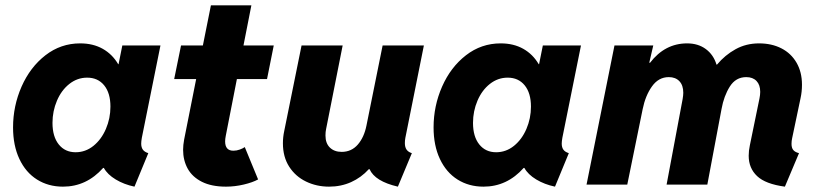

<svg xmlns="http://www.w3.org/2000/svg" viewBox="-20 -697 3097 725"><path d="M29.3 -215.8Q29.3 -296.9 61.5 -370.1Q93.8 -443.4 151.6 -488.3Q209.5 -533.2 282.7 -533.2Q331.5 -533.2 367.9 -512.7Q404.3 -492.2 426.3 -454.6H427.7L441.9 -525.4H585.9L515.6 -176.8Q513.2 -163.1 513.2 -154.8Q513.2 -140.6 519.5 -131.8Q525.9 -123 540 -118.7L487.8 7.8Q448.2 -0.5 417 -19.3Q385.7 -38.1 372.1 -63H369.6Q306.6 7.8 217.8 7.8Q162.6 7.8 119.9 -19Q77.1 -45.9 53.2 -96.7Q29.3 -147.5 29.3 -215.8ZM397 -294.4Q397 -345.7 373.3 -374.8Q349.6 -403.8 309.1 -403.8Q272 -403.8 241.9 -380.1Q211.9 -356.4 195.1 -316.9Q178.2 -277.3 178.2 -232.9Q178.2 -181.2 201.9 -151.6Q225.6 -122.1 265.6 -122.1Q302.7 -122.1 332.8 -146.2Q362.8 -170.4 379.9 -210.2Q397 -250 397 -294.4Z M671.4 -131.3Q671.4 -148.9 675.3 -169.9L720.7 -398.4H637.7L663.6 -525.4H746.1L776.4 -676.8H929.2L899.4 -525.4H1013.7L988.3 -398.4H874.5L832.5 -184.1Q830.1 -171.9 830.1 -163.1Q830.1 -127.9 861.3 -127.9Q873.5 -127.9 885.5 -132.3Q897.5 -136.7 904.3 -141.6L954.6 -19.5Q934.6 -8.3 900.6 -0.2Q866.7 7.8 833.5 7.8Q778.8 7.8 742.4 -10.5Q706.1 -28.8 688.7 -60.3Q671.4 -91.8 671.4 -131.3Z M1048.3 -155.8Q1048.3 -179.2 1053.2 -202.1L1118.7 -525.4H1273.9L1211.4 -210Q1209 -199.2 1209 -185.5Q1209 -155.8 1225.8 -139.6Q1242.7 -123.5 1270 -123.5Q1307.1 -123.5 1331.1 -151.1Q1355 -178.7 1363.8 -223.1L1424.8 -525.4H1580.6L1510.7 -176.8Q1508.8 -167 1508.8 -156.7Q1508.8 -141.1 1515.4 -131.8Q1522 -122.6 1535.2 -118.7L1482.4 7.8Q1396 -12.2 1375.5 -58.1H1372.6Q1343.8 -26.4 1305.7 -9.3Q1267.6 7.8 1222.7 7.8Q1175.3 7.8 1135.5 -11.5Q1095.7 -30.8 1072 -67.6Q1048.3 -104.5 1048.3 -155.8Z M1617.2 -215.8Q1617.2 -296.9 1649.4 -370.1Q1681.6 -443.4 1739.5 -488.3Q1797.4 -533.2 1870.6 -533.2Q1919.4 -533.2 1955.8 -512.7Q1992.2 -492.2 2014.2 -454.6H2015.6L2029.8 -525.4H2173.8L2103.5 -176.8Q2101.1 -163.1 2101.1 -154.8Q2101.1 -140.6 2107.4 -131.8Q2113.8 -123 2127.9 -118.7L2075.7 7.8Q2036.1 -0.5 2004.9 -19.3Q1973.6 -38.1 1960 -63H1957.5Q1894.5 7.8 1805.7 7.8Q1750.5 7.8 1707.8 -19Q1665 -45.9 1641.1 -96.7Q1617.2 -147.5 1617.2 -215.8ZM1984.9 -294.4Q1984.9 -345.7 1961.2 -374.8Q1937.5 -403.8 1897 -403.8Q1859.9 -403.8 1829.8 -380.1Q1799.8 -356.4 1783 -316.9Q1766.1 -277.3 1766.1 -232.9Q1766.1 -181.2 1789.8 -151.6Q1813.5 -122.1 1853.5 -122.1Q1890.6 -122.1 1920.7 -146.2Q1950.7 -170.4 1967.8 -210.2Q1984.9 -250 1984.9 -294.4Z M2807.1 -108.9Q2807.1 -127.9 2811.5 -148.4L2847.7 -324.7Q2850.6 -338.9 2850.6 -350.1Q2850.6 -376.5 2836.7 -391.1Q2822.8 -405.8 2797.9 -405.8Q2758.3 -405.8 2735.8 -370.1Q2713.4 -334.5 2704.6 -285.6L2650.9 0H2497.1L2557.6 -322.8Q2560.1 -337.4 2560.1 -346.7Q2560.1 -375 2545.4 -390.4Q2530.8 -405.8 2505.4 -405.8Q2466.8 -405.8 2441.9 -370.8Q2417 -335.9 2406.7 -284.7L2348.6 0H2194.8L2300.3 -525.4H2446.8L2431.6 -460H2434.6Q2490.7 -533.2 2574.7 -533.2Q2616.2 -533.2 2645.3 -511.7Q2674.3 -490.2 2685.5 -453.1H2687.5Q2717.8 -489.3 2757.6 -511.2Q2797.4 -533.2 2846.2 -533.2Q2894 -533.2 2930.7 -514.4Q2967.3 -495.6 2987.8 -460.2Q3008.3 -424.8 3008.3 -377Q3008.3 -350.6 3002.9 -326.2L2971.2 -175.3Q2968.8 -165 2968.8 -153.8Q2968.8 -138.2 2975.8 -130.1Q2982.9 -122.1 2997.1 -118.7L2943.8 7.8Q2870.6 -2 2838.9 -32Q2807.1 -62 2807.1 -108.9Z"/></svg>

Font: Reddit Sans Vanilla ExtraBold
Style: Italic
Weight: 800
Italic angle: -11.25°
Designer: Stephen Hutchings
Version: Version 1.013